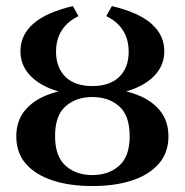

<svg xmlns="http://www.w3.org/2000/svg" viewBox="-20 -604 611 635"><path d="M285.5 11.3Q210.5 11.3 154 -7.3Q97.6 -25.8 65.7 -62.1Q33.9 -98.4 33.9 -153.2Q33.9 -206.5 65.3 -242.3Q96.8 -278.2 153.6 -296Q210.5 -313.7 285.5 -313.7Q361.3 -313.7 417.7 -296Q474.2 -278.2 505.6 -242.3Q537.1 -206.5 537.1 -153.2Q537.1 -99.2 505.2 -62.5Q473.4 -25.8 416.9 -7.3Q360.5 11.3 285.5 11.3ZM285.5 -25Q339.5 -25 374.2 -56Q408.9 -87.1 408.9 -153.2Q408.9 -221.8 374.2 -252.4Q339.5 -283.1 285.5 -283.1Q231.5 -283.1 196.8 -252.4Q162.1 -221.8 162.1 -154Q162.1 -87.1 196.8 -56Q231.5 -25 285.5 -25ZM285.5 -287.9Q212.9 -287.9 159.7 -306Q106.5 -324.2 77 -357.3Q47.6 -390.3 47.6 -434.7Q47.6 -487.9 89.9 -525.4Q132.3 -562.9 221 -583.9L239.5 -550.8Q212.1 -537.1 196 -519Q179.8 -500.8 172.6 -479.4Q165.3 -458.1 165.3 -433.1Q165.3 -380.6 196.4 -350Q227.4 -319.4 285.5 -319.4Q343.5 -319.4 374.6 -350Q405.6 -380.6 405.6 -433.1Q405.6 -458.1 398.4 -479.4Q391.1 -500.8 375 -519Q358.9 -537.1 331.5 -550.8L350 -583.9Q438.7 -562.9 481 -525.4Q523.4 -487.9 523.4 -434.7Q523.4 -390.3 494 -357.3Q464.5 -324.2 411.3 -306Q358.1 -287.9 285.5 -287.9Z"/></svg>

Font: Playfair 9pt
Style: Bold
Weight: 700
Designer: Claus Eggers Sørensen
Foundry: Claus Eggers Sørensen
Version: Version 2.203